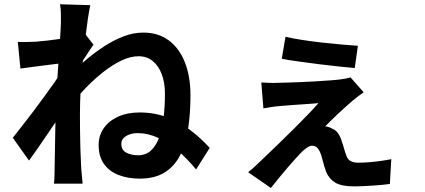

<svg xmlns="http://www.w3.org/2000/svg" viewBox="-20 -831 2040 922"><path d="M921.6 -17.3Q879.6 -68.4 833.5 -107.7Q787.4 -146.9 739 -169.3Q690.5 -191.7 641 -191.7Q620.4 -191.7 602.6 -185.7Q584.9 -179.6 573.7 -168.5Q562.6 -157.3 562.6 -140.5Q562.6 -110.6 586.4 -98Q610.3 -85.3 642.8 -85.3Q680.2 -85.3 704.8 -108Q729.5 -130.7 744.2 -170.9Q759 -211.2 765.5 -265.3Q772 -319.4 772 -382.1Q772 -435.4 756.3 -475.7Q740.7 -516 712.7 -538.4Q684.8 -560.9 645.8 -560.9Q605.7 -560.9 562.5 -540Q519.3 -519.2 476.4 -485.5Q433.6 -451.7 394.6 -411.8Q355.6 -371.8 324.7 -333.1L325.4 -482.1Q355.8 -512.1 395.2 -545.4Q434.6 -578.6 479.9 -608.2Q525.1 -637.8 572.8 -656.1Q620.4 -674.5 668 -674.5Q739.6 -674.5 789.9 -637.5Q840.3 -600.5 867.4 -532.7Q894.6 -465 894.6 -373.8Q894.6 -285.7 883.3 -212.3Q872 -138.9 844.8 -85.3Q817.5 -31.7 770 -2.5Q722.5 26.8 651 26.8Q595.4 26.8 550.6 9.8Q505.7 -7.2 479.7 -43Q453.7 -78.9 453.7 -135.4Q453.7 -179.9 478 -215.1Q502.3 -250.3 546.8 -270.7Q591.3 -291 651.8 -291Q744.7 -291 827 -248.2Q909.3 -205.4 987.1 -120.8ZM284.1 -528.1Q267.8 -526.3 242.9 -523.2Q218 -520.1 189.3 -516.5Q160.6 -512.9 131.7 -509Q102.8 -505.2 78.1 -501.8L65.5 -629.8Q86.8 -628.8 106.4 -629.3Q126 -629.8 152.4 -630.8Q176.4 -632.6 209.5 -636.4Q242.5 -640.1 277.3 -645.3Q312 -650.5 342.2 -656.3Q372.3 -662 388.8 -668L428.8 -616.5Q420.6 -604.8 408.6 -586.8Q396.5 -568.7 384.6 -550.2Q372.6 -531.6 363.8 -518.2L305.4 -330.4Q289 -306.7 265.3 -271.8Q241.7 -236.9 215.6 -198.3Q189.5 -159.7 164.4 -123.3Q139.4 -87 119.4 -59.9L41.5 -169.3Q60.3 -193.1 84.9 -224.6Q109.6 -256 136.5 -291.6Q163.3 -327.3 189.4 -362.7Q215.4 -398.1 237.6 -429.8Q259.8 -461.4 274.8 -484.4L276.9 -510.5ZM272.4 -721.1Q272.4 -742.7 272.4 -765.3Q272.4 -788 268.1 -810.5L413.6 -806.2Q408.3 -782.6 401.8 -739.3Q395.4 -696.1 388.7 -640.1Q382 -584.1 376.4 -522.7Q370.7 -461.2 367.3 -400.2Q363.9 -339.2 363.9 -285.7Q363.9 -245 364.3 -202.9Q364.7 -160.7 366 -116.8Q367.3 -72.9 369.8 -26Q370.8 -13 372.9 10.4Q374.9 33.7 376.7 51H239.3Q241.1 34.3 241.7 11.4Q242.3 -11.5 242.3 -23.5Q243.1 -72.2 243.9 -114.1Q244.7 -156 245.4 -202.8Q246.2 -249.6 247.8 -312.2Q248.6 -335 250.6 -370.5Q252.6 -406.1 255.2 -448.8Q257.8 -491.5 260.9 -535Q264 -578.5 266.6 -617.2Q269.2 -655.9 270.8 -683.6Q272.4 -711.3 272.4 -721.1Z M1351 -654.3Q1382 -646.9 1428.2 -639.7Q1474.3 -632.4 1525.5 -626.7Q1576.6 -621 1622.4 -617Q1668.3 -613 1698.6 -611.2L1683.5 -504.3Q1653 -507.1 1607.1 -511.7Q1561.1 -516.3 1510.2 -522.9Q1459.3 -529.6 1412.2 -536Q1365.1 -542.4 1333.1 -548.7ZM1726.3 -387.9Q1713.8 -379 1699.1 -368.1Q1684.4 -357.1 1674.7 -348.7Q1661.7 -337.4 1642 -320Q1622.2 -302.7 1602 -283.5Q1581.9 -264.4 1565.6 -248.2Q1549.3 -232 1541.4 -224.1Q1548.6 -223.6 1557.7 -221Q1566.8 -218.3 1575.7 -212.9Q1591.9 -207.4 1603.5 -190.8Q1615 -174.2 1620.7 -154.1Q1624.7 -143.5 1628.3 -130.6Q1631.8 -117.7 1635.9 -105.1Q1639.9 -92.4 1643.7 -82.2Q1650.3 -64.2 1664.6 -57Q1678.9 -49.8 1700.5 -49.8Q1727.7 -49.8 1756.6 -52.3Q1785.5 -54.8 1812.1 -58.7Q1838.7 -62.5 1858.9 -66.7L1852.2 52.3Q1840.2 54.3 1818.6 56.4Q1797 58.5 1771.6 60.2Q1746.1 61.8 1722.7 62.9Q1699.2 64 1682.9 64Q1618.5 64 1588.9 45.4Q1559.4 26.7 1546 -6.2Q1541.3 -18.5 1536.9 -33.4Q1532.6 -48.3 1529.2 -62.4Q1525.7 -76.4 1522.5 -85.6Q1515.5 -107.1 1505.4 -119.1Q1495.4 -131.2 1478.3 -131.2Q1466.8 -131.2 1451.8 -120.4Q1436.9 -109.6 1422.9 -95Q1413.2 -84.8 1397.6 -67.6Q1382 -50.4 1362.7 -28Q1343.5 -5.6 1322.6 19.8Q1301.8 45.2 1280.8 71.6L1171.8 -3.9Q1183.3 -12.8 1193 -21.6Q1202.8 -30.4 1219.2 -46Q1237.1 -63.1 1265.5 -90.3Q1294 -117.4 1327 -149.5Q1359.9 -181.6 1394.2 -215.6Q1428.4 -249.7 1458.4 -280.6Q1488.3 -311.6 1509.3 -335.7Q1497.7 -334.5 1479.3 -333.2Q1460.9 -331.8 1439.6 -330.4Q1418.3 -329 1396.6 -327.5Q1375 -326.1 1355.6 -324.4Q1336.2 -322.6 1322.6 -321.6Q1299.3 -319.9 1279 -316.3Q1258.6 -312.7 1244.9 -310.5L1234.8 -434.9Q1250 -433.9 1272.9 -433.1Q1295.8 -432.3 1316.5 -433.3Q1329.1 -433.5 1357 -434.4Q1384.9 -435.2 1420.8 -436.6Q1456.6 -438.1 1494.1 -440.3Q1531.5 -442.5 1564.2 -444.9Q1596.9 -447.2 1616.8 -450Q1627.3 -451.2 1642 -454.2Q1656.7 -457.3 1663.3 -459.3Z"/></svg>

Font: Noto Sans SC Thin
Style: Regular
Weight: 100
Designer: Ryoko NISHIZUKA 西塚涼子 (kana, bopomofo & ideographs); Paul D. Hunt (Latin, Greek & Cyrillic); Sandoll Communications 산돌커뮤니
Foundry: Adobe
Version: Version 2.004-H2;hotconv 1.0.118;makeotfexe 2.5.65603